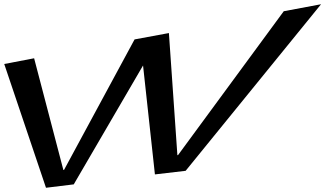

<svg xmlns="http://www.w3.org/2000/svg" viewBox="-107 -870 1535 906"><path d="M1408 -850 1232 -817 733 -138H730L690 -714L528 -684L195 -68H192L54 -595L-87 -568L110 16L241 0L568 -561L624 -47L769 -64Z"/></svg>

Font: Gamestation Warped
Style: Italic
Weight: 400
Designer: Jonas Hecksher
Foundry: Jonas Hecksher, Playtypeª, e-types AS
Version: Version 1.003